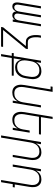

<svg xmlns="http://www.w3.org/2000/svg" viewBox="1255 -2030 990 3540"><g transform="rotate(90 1750.0 -260.0)"><path d="M262 8Q247 8 234 3.5Q221 -1 211.5 -11Q202 -21 197 -34Q192 -47 191 -61Q184 -47 175 -34Q166 -21 154 -11Q142 -1 127 3.5Q112 8 97 8Q83 8 69.5 3.5Q56 -1 47 -10.5Q38 -20 32.5 -33Q27 -46 25.5 -60Q24 -74 25 -88.5Q26 -103 28 -117L95 -520H135L67 -110Q65 -96 65 -81.5Q65 -67 71 -54.5Q77 -42 88.5 -35Q100 -28 115 -28Q126 -28 137 -31.5Q148 -35 156.5 -43Q165 -51 171.5 -60.5Q178 -70 182.5 -80.5Q187 -91 189.5 -102Q192 -113 194 -124L260 -520H300L232 -110Q230 -96 230 -81.5Q230 -67 236 -54.5Q242 -42 253.5 -35Q265 -28 280 -28Q291 -28 302 -31.5Q313 -35 321.5 -43Q330 -51 336.5 -60.5Q343 -70 347.5 -80.5Q352 -91 354.5 -102Q357 -113 359 -124L425 -520H465L379 0H339L346 -42Q339 -31 330 -21.5Q321 -12 310 -5Q299 2 286.5 5Q274 8 262 8Z M839 215H477L483 178L829 -242H757Q739 -242 721.5 -245.5Q704 -249 690 -258.5Q676 -268 665 -281Q654 -294 647.5 -309.5Q641 -325 636 -342Q631 -359 629 -376Q627 -393 626 -411Q625 -429 626 -447Q627 -465 629.5 -483.5Q632 -502 635 -520H676Q673 -505 670.5 -490Q668 -475 667 -460Q666 -445 666.5 -430.5Q667 -416 667.5 -401Q668 -386 670.5 -372Q673 -358 677.5 -344.5Q682 -331 688.5 -319Q695 -307 704.5 -297Q714 -287 728 -282.5Q742 -278 757 -278H885L879 -242L533 178H845Z M977 215 1010 18H958V-18H1016L1099 -520H1139L1124 -429Q1136 -451 1154.5 -471Q1173 -491 1195 -504Q1217 -517 1242 -522.5Q1267 -528 1291 -528Q1318 -528 1343.5 -521Q1369 -514 1388.5 -498Q1408 -482 1419.5 -459.5Q1431 -437 1435.5 -411.5Q1440 -386 1439 -359Q1438 -332 1433 -305L1422 -237Q1418 -213 1411 -189Q1404 -165 1391.5 -142.5Q1379 -120 1360.5 -100.5Q1342 -81 1320 -68Q1298 -55 1273.5 -49.5Q1249 -44 1225 -44Q1197 -44 1171.5 -51Q1146 -58 1127 -74.5Q1108 -91 1096 -114Q1084 -137 1080 -162L1056 -18H1375V18H1050L1017 215ZM1212 -81Q1232 -81 1253 -85Q1274 -89 1293.5 -100Q1313 -111 1328.5 -127Q1344 -143 1355.5 -162Q1367 -181 1373 -201.5Q1379 -222 1383 -243L1394 -311Q1398 -332 1398.5 -354Q1399 -376 1395.5 -397Q1392 -418 1382.5 -436Q1373 -454 1357 -467Q1341 -480 1320.5 -485.5Q1300 -491 1278 -491Q1258 -491 1237.5 -487Q1217 -483 1197.5 -472.5Q1178 -462 1162 -446.5Q1146 -431 1135 -412.5Q1124 -394 1117.5 -373.5Q1111 -353 1108 -333L1097 -265Q1093 -243 1092.5 -221Q1092 -199 1095.5 -178Q1099 -157 1108 -138Q1117 -119 1132.5 -105.5Q1148 -92 1169 -86.5Q1190 -81 1212 -81Z M1686 8Q1659 8 1634.5 1Q1610 -6 1591 -22.5Q1572 -39 1561 -61.5Q1550 -84 1545.5 -109.5Q1541 -135 1542.5 -162Q1544 -189 1548 -215L1628 -698H1573L1579 -735H1674L1587 -209Q1584 -188 1583 -166.5Q1582 -145 1585.5 -124Q1589 -103 1598 -85Q1607 -67 1622 -53.5Q1637 -40 1657.5 -34.5Q1678 -29 1700 -29Q1720 -29 1740 -33Q1760 -37 1778.5 -47.5Q1797 -58 1813 -74Q1829 -90 1839.5 -108.5Q1850 -127 1856 -147Q1862 -167 1866 -187L1921 -520H1961L1875 0H1835L1850 -90Q1837 -68 1820 -48.5Q1803 -29 1780.5 -16Q1758 -3 1734 2.5Q1710 8 1686 8Z M2186 8Q2159 8 2134.5 1Q2110 -6 2091 -22.5Q2072 -39 2061 -61.5Q2050 -84 2045.5 -109.5Q2041 -135 2042.5 -162Q2044 -189 2048 -215L2134 -735H2174L2139 -520H2461L2455 -483H2133L2087 -209Q2084 -188 2083 -166.5Q2082 -145 2085.5 -124Q2089 -103 2098 -85Q2107 -67 2122 -53.5Q2137 -40 2157.5 -34.5Q2178 -29 2200 -29Q2220 -29 2240 -33Q2260 -37 2278.5 -47.5Q2297 -58 2313 -74Q2329 -90 2339.5 -108.5Q2350 -127 2356 -147Q2362 -167 2366 -187L2386 -312H2426L2375 0H2335L2350 -90Q2337 -68 2320 -48.5Q2303 -29 2280.5 -16Q2258 -3 2234 2.5Q2210 8 2186 8Z M2477 215 2599 -520H2639L2624 -430Q2637 -452 2654 -471.5Q2671 -491 2693 -504Q2715 -517 2739 -522.5Q2763 -528 2787 -528Q2814 -528 2839 -521Q2864 -514 2882.5 -497.5Q2901 -481 2912.5 -458.5Q2924 -436 2928 -410.5Q2932 -385 2931 -358Q2930 -331 2925 -305L2875 0H2835L2886 -311Q2890 -332 2891 -353.5Q2892 -375 2888.5 -396Q2885 -417 2876 -435Q2867 -453 2851.5 -466.5Q2836 -480 2816 -485.5Q2796 -491 2774 -491Q2754 -491 2734 -487Q2714 -483 2695 -472.5Q2676 -462 2660.5 -446Q2645 -430 2634.5 -411.5Q2624 -393 2617.5 -373Q2611 -353 2608 -333L2517 215Z M3299 215 3386 -311Q3390 -332 3391 -353.5Q3392 -375 3388.5 -396Q3385 -417 3376 -435Q3367 -453 3351.5 -466.5Q3336 -480 3316 -485.5Q3296 -491 3274 -491Q3254 -491 3234 -487Q3214 -483 3195 -472.5Q3176 -462 3160.5 -446Q3145 -430 3134.5 -411.5Q3124 -393 3117.5 -373Q3111 -353 3108 -333L3053 0H3013L3099 -520H3139L3124 -430Q3137 -452 3154 -471.5Q3171 -491 3193 -504Q3215 -517 3239 -522.5Q3263 -528 3287 -528Q3314 -528 3339 -521Q3364 -514 3382.5 -497.5Q3401 -481 3412.5 -458.5Q3424 -436 3428 -410.5Q3432 -385 3431 -358Q3430 -331 3425 -305L3381 -37H3436L3430 0H3375L3339 215Z"/></g></svg>

Font: Iosevka Term Curly Extralight
Style: Italic
Weight: 200
Italic angle: -9°
Designer: Belleve Invis
Foundry: Belleve Invis
Version: Version 32.3.0